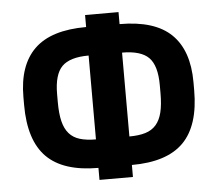

<svg xmlns="http://www.w3.org/2000/svg" viewBox="-51 -756 921 812"><g transform="rotate(-5 410.0 -350.0)"><path d="M339 -51Q190 -51 119.5 -122Q49 -193 49 -343V-377Q49 -512 119.5 -580.5Q190 -649 339 -649V-700H481V-649Q630 -649 700.5 -580.5Q771 -512 771 -377V-343Q771 -193 700.5 -122Q630 -51 481 -51V0H339ZM628 -377Q628 -460 594.5 -494Q561 -528 481 -528V-172Q521 -172 549 -180.5Q577 -189 594.5 -209Q612 -229 620 -261.5Q628 -294 628 -343ZM192 -343Q192 -294 200 -261.5Q208 -229 225.5 -209Q243 -189 271 -180.5Q299 -172 339 -172V-528Q259 -528 225.5 -494Q192 -460 192 -377Z"/></g></svg>

Font: Golos UI VF
Style: Regular
Weight: 400
Designer: A.Korolkova, Vitaly Kuzmin
Foundry: ParaType Ltd
Version: Version 2.000